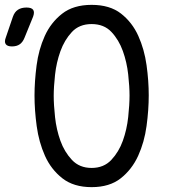

<svg xmlns="http://www.w3.org/2000/svg" viewBox="-77 -760 697 790"><path d="M24 -605Q17 -587 4.5 -578Q-8 -569 -28 -569Q-47 -569 -53.5 -578.5Q-60 -588 -53 -606L-24 -691Q-17 -711 -3 -720Q11 -729 32 -729Q53 -729 59.5 -719.5Q66 -710 59 -691ZM300 -69Q350 -69 381 -102Q412 -135 428.5 -181Q445 -227 450.5 -278.5Q456 -330 456 -367Q456 -403 450.5 -453.5Q445 -504 428.5 -550Q412 -596 381.5 -628.5Q351 -661 300 -661Q249 -661 218.5 -628Q188 -595 171.5 -549Q155 -503 149.5 -452.5Q144 -402 144 -366Q144 -329 149.5 -278Q155 -227 171.5 -181Q188 -135 219 -102Q250 -69 300 -69ZM300 10Q226 10 179.5 -26.5Q133 -63 108 -119Q83 -175 74 -241Q65 -307 65 -367Q65 -425 73.5 -490.5Q82 -556 107 -611.5Q132 -667 178.5 -703.5Q225 -740 300 -740Q375 -740 421 -704Q467 -668 492 -612.5Q517 -557 526 -492Q535 -427 535 -368Q535 -308 526 -241.5Q517 -175 491.5 -119Q466 -63 420 -26.5Q374 10 300 10Z"/></svg>

Font: Maple Mono Light
Style: Regular
Weight: 300
Monospace: yes
Designer: subframe7536
Version: Version 7.000